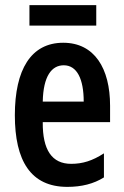

<svg xmlns="http://www.w3.org/2000/svg" viewBox="-20 -720 484 750"><path d="M356 -700H95V-620H356ZM227 -553C101 -553 38 -448 38 -270C38 -92 100 10 243 10C299 10 346 -2 386 -27V-121C341 -92 303 -80 258 -80C183 -80 146 -134 147 -243H410V-307C410 -453 349 -553 227 -553ZM229 -465C281 -465 307 -411 307 -323H147C149 -423 182 -465 229 -465Z"/></svg>

Font: Noto Sans Hebrew ExtraCondensed SemiBold
Style: Regular
Weight: 600
Width: 2
Designer: Ben Nathan
Foundry: Google LLC
Version: Version 3.001